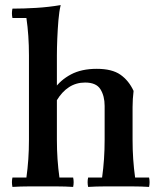

<svg xmlns="http://www.w3.org/2000/svg" viewBox="-20 -734 633 756"><path d="M268 -35Q272 -17 268 2Q236 0 206.5 0Q177 0 149 0Q121 0 91.5 0Q62 0 29 2Q25 -17 29 -35H84Q89 -71 91.5 -107.5Q94 -144 94 -184V-516Q94 -595 84 -663H29Q25 -682 29 -700Q74 -700 123 -703Q172 -706 219 -714Q213 -690 210 -654Q207 -618 205.5 -580.5Q204 -543 204 -516V-184Q204 -144 206.5 -107.5Q209 -71 214 -35ZM327 2Q323 -17 327 -35H382Q387 -71 389.5 -107.5Q392 -144 392 -184V-317Q392 -356 375.5 -382.5Q359 -409 315 -409Q280 -409 252 -391Q224 -373 203 -338L193 -383Q218 -419 259.5 -441Q301 -463 361 -463Q421 -463 454 -440Q487 -417 506 -376Q504 -361 503 -344Q502 -327 502 -312V-184Q502 -144 504.5 -107.5Q507 -71 512 -35H567Q571 -17 567 2Q534 0 504.5 0Q475 0 447 0Q419 0 389.5 0Q360 0 327 2Z"/></svg>

Font: Poltawski Nowy Medium
Style: Regular
Weight: 500
Version: Version 1.001;gftools[0.9.25]